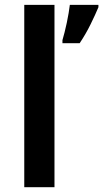

<svg xmlns="http://www.w3.org/2000/svg" viewBox="-20 -780 430 800"><path d="M390.1 -759.8H271C268.6 -738.8 264.2 -713.9 258.3 -685.1C252 -656.2 246.1 -632.3 240.2 -612.8V-600.1H312C328.6 -625 343.8 -650.9 357.4 -678.7C371.1 -706.5 381.8 -730 390.1 -750ZM207 -759.8H81.1V0H207Z"/></svg>

Font: Noto Reveo Sans
Style: Regular
Weight: 600
Designer: Monotype Design Team
Foundry: Monotype Imaging Inc.
Version: Version 2.007